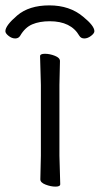

<svg xmlns="http://www.w3.org/2000/svg" viewBox="-55 -684 371 714"><path d="M-35 -568Q-35 -589 9 -626.5Q53 -664 128.5 -664Q204 -664 254 -622Q296 -588 296 -568Q296 -560 283.5 -550.5Q271 -541 258.5 -541Q246 -541 240 -551Q209 -605 130 -605Q92 -605 65 -593.5Q38 -582 20 -551Q14 -541 1.5 -541Q-11 -541 -23 -550.5Q-35 -560 -35 -568ZM95 -17 97 -105V-368L94 -475Q94 -484 112 -484Q130 -484 149 -476.5Q168 -469 168 -457L166 -368V-105L169 1Q169 10 151.5 10Q134 10 114.5 2.5Q95 -5 95 -17Z"/></svg>

Font: LXGW WenKai Lite
Style: Regular
Weight: 400
Designer: LXGW / Fontworks Inc.
Foundry: LXGW / Fontworks Inc.
Version: Version 1.511; March 25, 2025